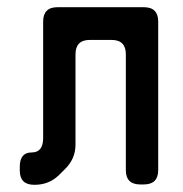

<svg xmlns="http://www.w3.org/2000/svg" viewBox="-20 -505 510 534"><path d="M35 -31Q35 9 75 9H76Q117 9 145 -19L162 -36Q190 -64 190 -103V-354Q190 -394 230 -394H290Q330 -394 330 -354V-32Q330 8 370 8H380Q420 8 420 -32V-445Q420 -485 380 -485H140Q100 -485 100 -445V-121Q100 -81 68 -81Q35 -81 35 -41Z"/></svg>

Font: WDXL Lubrifont SC
Style: Regular
Weight: 400
Designer: [WDXL Lubrifont] Copyright 2020-2022 (c) NightFurySL2001, Skr-ZERO; [ZCOOL QingKe HuangYou] Copyright 2018-2022 (c) The 
Version: Version 2.001;hotconv 1.1.1;makeotfexe 2.6.0